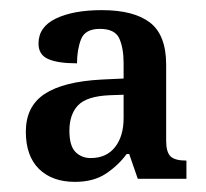

<svg xmlns="http://www.w3.org/2000/svg" viewBox="-20 -739 406 379"><path d="M128 -380Q83 -380 57 -405.5Q31 -431 31 -479Q31 -529 68 -553.5Q105 -578 181 -582L224 -584V-614Q224 -644 215.5 -663Q207 -682 177 -682Q148 -682 140 -661.5Q132 -641 132 -614Q94 -614 75 -622.5Q56 -631 56 -653Q56 -686 90.5 -702.5Q125 -719 181 -719Q244 -719 276 -694.5Q308 -670 308 -611V-461Q308 -439 316.5 -430.5Q325 -422 348 -422V-386H252L235 -435H230Q214 -413 189.5 -396.5Q165 -380 128 -380ZM159 -427Q190 -427 207 -448.5Q224 -470 224 -506V-552L196 -551Q151 -549 134 -531Q117 -513 117 -481Q117 -451 129 -439Q141 -427 159 -427Z"/></svg>

Font: Noto Serif Sinhala SemiCondensed Medium
Style: Regular
Weight: 500
Width: 4
Designer: Jelle Bosma - Monotype Design Team
Foundry: Monotype Imaging Inc.
Version: Version 2.007; ttfautohint (v1.8.4.7-5d5b)